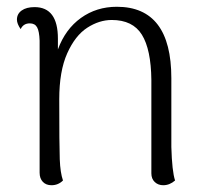

<svg xmlns="http://www.w3.org/2000/svg" viewBox="-20 -537 609 567"><path d="M497 -4Q481 10 462 10Q447 10 437 0.5Q427 -9 427 -25V-301Q426 -391 399 -434.5Q372 -478 310 -478Q273 -478 237.5 -455Q202 -432 178.5 -379.5Q155 -327 155 -244Q155 -106 156.5 -66.5Q158 -27 166 -4Q152 10 132 10Q116 10 106.5 0Q97 -10 97 -27V-417Q96 -445 89.5 -456.5Q83 -468 68 -468Q49 -468 41 -451Q30 -467 30 -479Q30 -496 44 -506Q58 -516 82 -516Q151 -516 151 -423V-391Q173 -451 219 -484Q265 -517 325 -517Q486 -517 486 -306V-103Q488 -31 497 -4Z"/></svg>

Font: Arima Madurai Light
Style: Regular
Weight: 300
Designer: Joana Correia and Natanael Gama
Foundry: NDISCOVER
Version: Version 1.019